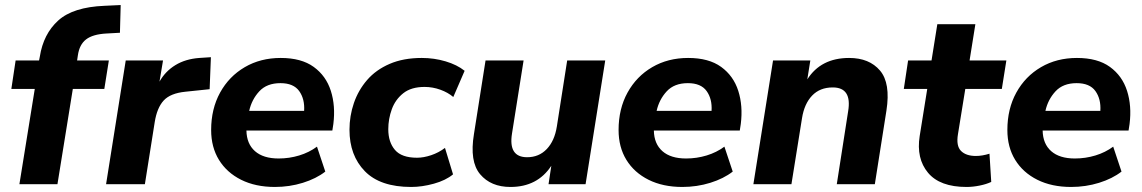

<svg xmlns="http://www.w3.org/2000/svg" viewBox="-20 -731 4534 762"><path d="M57 0 118 -378H25L42 -491H135L138 -506Q152 -596 211 -649.5Q270 -703 395 -708L459 -711L456 -601L402 -598Q348 -595 321.5 -574.5Q295 -554 289 -511L286 -491H412L394 -378H269L208 0Z M401 0 479 -491H627L613 -407Q636 -448 676 -472.5Q716 -497 771 -501L817 -504L812 -377L716 -367Q656 -361 629.5 -332Q603 -303 594 -246L555 0Z M1071 11Q994 11 937 -17.5Q880 -46 849 -96.5Q818 -147 818 -215Q818 -299 853.5 -363.5Q889 -428 951.5 -464.5Q1014 -501 1094 -501Q1176 -501 1225 -465.5Q1274 -430 1293 -370.5Q1312 -311 1303 -239L1299 -213H958Q959 -160 992 -131Q1025 -102 1086 -102Q1128 -102 1167.5 -114Q1207 -126 1238 -149L1271 -50Q1235 -22 1182 -5.5Q1129 11 1071 11ZM1093 -401Q1039 -401 1009 -368.5Q979 -336 969 -291H1187Q1190 -338 1167.5 -369.5Q1145 -401 1093 -401Z M1612 11Q1489 11 1428 -51.5Q1367 -114 1367 -216Q1367 -271 1384.5 -322Q1402 -373 1437 -413.5Q1472 -454 1526.5 -477.5Q1581 -501 1654 -501Q1703 -501 1748.5 -487.5Q1794 -474 1824 -450L1779 -346Q1758 -364 1727.5 -375Q1697 -386 1665 -386Q1612 -386 1580.5 -361Q1549 -336 1535 -297.5Q1521 -259 1521 -218Q1521 -167 1547.5 -136Q1574 -105 1635 -105Q1661 -105 1691 -115Q1721 -125 1746 -144L1778 -39Q1749 -15 1702 -2Q1655 11 1612 11Z M2006 11Q1928 11 1885.5 -39.5Q1843 -90 1861 -199L1907 -491H2058L2012 -201Q1997 -107 2072 -107Q2119 -107 2150 -139.5Q2181 -172 2190 -229L2231 -491H2382L2304 0H2157L2168 -73Q2113 11 2006 11Z M2688 11Q2611 11 2554 -17.5Q2497 -46 2466 -96.5Q2435 -147 2435 -215Q2435 -299 2470.5 -363.5Q2506 -428 2568.5 -464.5Q2631 -501 2711 -501Q2793 -501 2842 -465.5Q2891 -430 2910 -370.5Q2929 -311 2920 -239L2916 -213H2575Q2576 -160 2609 -131Q2642 -102 2703 -102Q2745 -102 2784.5 -114Q2824 -126 2855 -149L2888 -50Q2852 -22 2799 -5.5Q2746 11 2688 11ZM2710 -401Q2656 -401 2626 -368.5Q2596 -336 2586 -291H2804Q2807 -338 2784.5 -369.5Q2762 -401 2710 -401Z M2970 0 3048 -491H3196L3184 -416Q3238 -501 3350 -501Q3430 -501 3472.5 -451Q3515 -401 3498 -292L3452 0H3301L3346 -289Q3362 -384 3285 -384Q3234 -384 3203 -351.5Q3172 -319 3163 -262L3121 0Z M3816 11Q3710 11 3663 -45.5Q3616 -102 3630 -191L3660 -378H3567L3584 -491H3677L3700 -635H3851L3828 -491H3974L3956 -378H3811L3782 -199Q3774 -152 3794 -132Q3814 -112 3853 -112Q3878 -112 3907 -121L3914 -9Q3895 0 3868 5.5Q3841 11 3816 11Z M4231 11Q4154 11 4097 -17.5Q4040 -46 4009 -96.5Q3978 -147 3978 -215Q3978 -299 4013.5 -363.5Q4049 -428 4111.5 -464.5Q4174 -501 4254 -501Q4336 -501 4385 -465.5Q4434 -430 4453 -370.5Q4472 -311 4463 -239L4459 -213H4118Q4119 -160 4152 -131Q4185 -102 4246 -102Q4288 -102 4327.5 -114Q4367 -126 4398 -149L4431 -50Q4395 -22 4342 -5.5Q4289 11 4231 11ZM4253 -401Q4199 -401 4169 -368.5Q4139 -336 4129 -291H4347Q4350 -338 4327.5 -369.5Q4305 -401 4253 -401Z"/></svg>

Font: Nunito Sans ExtraBold
Style: Italic
Weight: 800
Italic angle: -9°
Designer: Vernon Adams
Foundry: Vernon Adams
Version: Version 3.006; ttfautohint (v1.8.3)